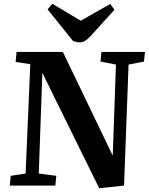

<svg xmlns="http://www.w3.org/2000/svg" viewBox="-20 -986 790 1020"><path d="M579 -159 596 -643 514 -659 519 -710H750L745 -659L663 -643L639 0L507 14L205 -599L186 -64L279 -52L274 0H32L37 -52L116 -64L141 -645L63 -657L68 -710H314ZM233 -936 258 -966 409 -876 566 -965 588 -934 460 -793Q431 -761 405 -761Q395 -761 386 -763Q377 -765 368 -768Z"/></svg>

Font: Literata 36pt
Style: Bold Italic
Weight: 700
Italic angle: -2°
Designer: Latin by Veronika Burian and Jose Scaglione. Greek by Irene Vlachou. Cyrillic by Vera Evstafieva
Foundry: TypeTogether
Version: Version 3.002